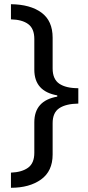

<svg xmlns="http://www.w3.org/2000/svg" viewBox="-20 -734 420 912"><path d="M32 86Q84 84 113.5 62.5Q143 41 143 -8V-153Q143 -256 252 -275V-281Q143 -300 143 -403V-549Q143 -598 114 -619.5Q85 -641 32 -642V-714Q124 -713 177 -674Q230 -635 230 -555V-409Q230 -358 261.5 -336.5Q293 -315 352 -315V-242Q293 -241 261.5 -220Q230 -199 230 -149V0Q230 79 175 118.5Q120 158 32 158Z"/></svg>

Font: Noto Sans Coptic
Style: Regular
Weight: 400
Designer: Monotype Design Team, Denis Moyogo Jacquerye
Foundry: Monotype Imaging Inc.
Version: Version 2.002; ttfautohint (v1.8.4.7-5d5b)